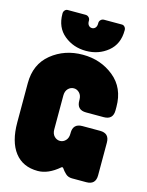

<svg xmlns="http://www.w3.org/2000/svg" viewBox="-137 -1022 856 1115"><g transform="rotate(15 290.5 -464.0)"><path d="M14 -468Q14 -582 93 -646Q172 -710 281 -710Q389 -710 468 -646Q547 -582 547 -468V-447Q547 -391 491 -391H385Q329 -391 329 -447V-452Q329 -478 314.5 -493Q300 -508 281 -508Q261 -508 246.5 -493Q232 -478 232 -452V-248Q232 -222 246.5 -207Q261 -192 281 -192Q300 -192 314.5 -207Q329 -222 329 -248V-253Q329 -309 385 -309H491Q547 -309 547 -253V-56Q547 0 491 0H405Q381 0 365.5 -15Q350 -30 343 -41Q336 -52 329 -46Q264 10 201 10Q111 10 62.5 -53Q14 -116 14 -232ZM104 -909V-911Q104 -922 111 -930Q118 -938 128 -938H235Q247 -938 255 -930Q263 -922 263 -911V-907Q263 -891 271 -882Q279 -873 291 -873Q303 -873 311 -882Q319 -891 319 -907V-911Q319 -922 327 -930Q335 -938 347 -938H454Q464 -938 471 -930Q478 -922 478 -911V-909Q478 -827 422.5 -781.5Q367 -736 291 -736Q215 -736 159.5 -781.5Q104 -827 104 -909Z"/></g></svg>

Font: LT Crewmate
Style: Regular
Weight: 400
Designer: Daniel Lyons
Foundry: LyonsType
Version: Version 1.001;FEAKit 1.0